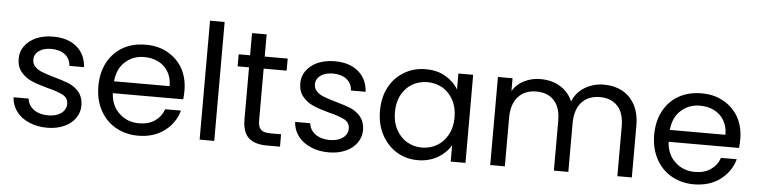

<svg xmlns="http://www.w3.org/2000/svg" viewBox="-46 -961 4691 1190"><g transform="rotate(5 2300.0 -365.5)"><path d="M271 9C271 9 271 9 271 9C310 9 345 2 376 -12C406 -25 429 -44 446 -68C463 -92 471 -119 471 -149C471 -149 471 -149 471 -149C470 -182 461 -209 444 -230C426 -251 405 -266 380 -277C355 -287 323 -297 284 -308C284 -308 284 -308 284 -308C253 -317 228 -325 211 -332C193 -339 178 -348 167 -360C155 -371 149 -386 149 -404C149 -404 149 -404 149 -404C149 -427 159 -445 178 -459C197 -473 223 -480 256 -480C256 -480 256 -480 256 -480C291 -480 320 -471 341 -454C362 -437 373 -414 375 -385C375 -385 466 -385 466 -385C466 -385 466 -385 466 -385C463 -438 443 -480 406 -511C369 -542 320 -557 259 -557C259 -557 259 -557 259 -557C220 -557 185 -550 154 -537C123 -523 100 -504 83 -481C66 -458 58 -432 58 -404C58 -404 58 -404 58 -404C58 -369 67 -340 86 -319C104 -297 126 -281 152 -270C177 -259 210 -248 251 -237C251 -237 251 -237 251 -237C296 -226 329 -214 350 -203C371 -191 382 -173 382 -149C382 -149 382 -149 382 -149C382 -126 372 -106 352 -91C332 -76 305 -68 270 -68C270 -68 270 -68 270 -68C233 -68 203 -77 180 -94C157 -111 144 -134 141 -161C141 -161 47 -161 47 -161C47 -161 47 -161 47 -161C49 -128 60 -98 79 -73C98 -47 125 -27 158 -13C191 2 229 9 271 9Z M1099 -295C1099 -295 1099 -295 1099 -295C1099 -345 1088 -390 1067 -430C1045 -469 1014 -500 974 -523C934 -546 888 -557 836 -557C836 -557 836 -557 836 -557C783 -557 736 -546 695 -523C654 -500 622 -467 599 -424C576 -381 565 -332 565 -275C565 -275 565 -275 565 -275C565 -218 577 -169 600 -126C623 -83 656 -49 697 -26C738 -3 784 9 836 9C836 9 836 9 836 9C901 9 956 -8 1000 -41C1044 -74 1073 -116 1088 -169C1088 -169 990 -169 990 -169C990 -169 990 -169 990 -169C979 -138 961 -114 935 -96C908 -77 875 -68 836 -68C836 -68 836 -68 836 -68C788 -68 747 -83 714 -114C680 -144 661 -186 658 -240C658 -240 1096 -240 1096 -240C1096 -240 1096 -240 1096 -240C1098 -259 1099 -278 1099 -295ZM1005 -314C1005 -314 659 -314 659 -314C659 -314 659 -314 659 -314C664 -366 682 -407 715 -436C747 -465 786 -480 832 -480C832 -480 832 -480 832 -480C864 -480 893 -474 920 -461C946 -448 967 -429 982 -404C997 -379 1005 -349 1005 -314Z M1219 -740C1219 -740 1219 0 1219 0C1219 0 1310 0 1310 0C1310 0 1310 -740 1310 -740C1310 -740 1219 -740 1219 -740Z M1719 -473C1719 -473 1719 -548 1719 -548C1719 -548 1576 -548 1576 -548C1576 -548 1576 -686 1576 -686C1576 -686 1485 -686 1485 -686C1485 -686 1485 -548 1485 -548C1485 -548 1414 -548 1414 -548C1414 -548 1414 -473 1414 -473C1414 -473 1485 -473 1485 -473C1485 -473 1485 -150 1485 -150C1485 -150 1485 -150 1485 -150C1485 -97 1498 -58 1523 -35C1548 -12 1586 0 1637 0C1637 0 1719 0 1719 0C1719 0 1719 -77 1719 -77C1719 -77 1652 -77 1652 -77C1652 -77 1652 -77 1652 -77C1624 -77 1604 -83 1593 -94C1582 -105 1576 -123 1576 -150C1576 -150 1576 -473 1576 -473C1576 -473 1719 -473 1719 -473Z M2023 9C2023 9 2023 9 2023 9C2062 9 2097 2 2128 -12C2158 -25 2181 -44 2198 -68C2215 -92 2223 -119 2223 -149C2223 -149 2223 -149 2223 -149C2222 -182 2213 -209 2196 -230C2178 -251 2157 -266 2132 -277C2107 -287 2075 -297 2036 -308C2036 -308 2036 -308 2036 -308C2005 -317 1980 -325 1963 -332C1945 -339 1930 -348 1919 -360C1907 -371 1901 -386 1901 -404C1901 -404 1901 -404 1901 -404C1901 -427 1911 -445 1930 -459C1949 -473 1975 -480 2008 -480C2008 -480 2008 -480 2008 -480C2043 -480 2072 -471 2093 -454C2114 -437 2125 -414 2127 -385C2127 -385 2218 -385 2218 -385C2218 -385 2218 -385 2218 -385C2215 -438 2195 -480 2158 -511C2121 -542 2072 -557 2011 -557C2011 -557 2011 -557 2011 -557C1972 -557 1937 -550 1906 -537C1875 -523 1852 -504 1835 -481C1818 -458 1810 -432 1810 -404C1810 -404 1810 -404 1810 -404C1810 -369 1819 -340 1838 -319C1856 -297 1878 -281 1904 -270C1929 -259 1962 -248 2003 -237C2003 -237 2003 -237 2003 -237C2048 -226 2081 -214 2102 -203C2123 -191 2134 -173 2134 -149C2134 -149 2134 -149 2134 -149C2134 -126 2124 -106 2104 -91C2084 -76 2057 -68 2022 -68C2022 -68 2022 -68 2022 -68C1985 -68 1955 -77 1932 -94C1909 -111 1896 -134 1893 -161C1893 -161 1799 -161 1799 -161C1799 -161 1799 -161 1799 -161C1801 -128 1812 -98 1831 -73C1850 -47 1877 -27 1910 -13C1943 2 1981 9 2023 9Z M2317 -276C2317 -276 2317 -276 2317 -276C2317 -221 2328 -171 2351 -128C2374 -85 2405 -51 2444 -27C2483 -3 2527 9 2576 9C2576 9 2576 9 2576 9C2623 9 2665 -2 2701 -23C2736 -44 2763 -70 2781 -102C2781 -102 2781 0 2781 0C2781 0 2873 0 2873 0C2873 0 2873 -548 2873 -548C2873 -548 2781 -548 2781 -548C2781 -548 2781 -448 2781 -448C2781 -448 2781 -448 2781 -448C2764 -479 2737 -505 2702 -526C2667 -547 2625 -557 2577 -557C2577 -557 2577 -557 2577 -557C2528 -557 2484 -545 2445 -522C2405 -499 2374 -466 2351 -424C2328 -381 2317 -332 2317 -276ZM2781 -275C2781 -275 2781 -275 2781 -275C2781 -234 2773 -198 2756 -167C2739 -136 2717 -112 2689 -96C2660 -79 2629 -71 2595 -71C2595 -71 2595 -71 2595 -71C2561 -71 2530 -79 2502 -96C2474 -112 2452 -136 2435 -167C2418 -198 2410 -234 2410 -276C2410 -276 2410 -276 2410 -276C2410 -317 2418 -353 2435 -384C2452 -415 2474 -438 2502 -454C2530 -470 2561 -478 2595 -478C2595 -478 2595 -478 2595 -478C2629 -478 2660 -470 2689 -454C2717 -437 2739 -414 2756 -383C2773 -352 2781 -316 2781 -275Z M3686 -558C3686 -558 3686 -558 3686 -558C3643 -558 3603 -547 3568 -526C3533 -505 3507 -475 3492 -436C3492 -436 3492 -436 3492 -436C3475 -476 3448 -506 3413 -527C3378 -548 3337 -558 3291 -558C3291 -558 3291 -558 3291 -558C3254 -558 3221 -550 3191 -535C3160 -520 3136 -498 3118 -469C3118 -469 3118 -548 3118 -548C3118 -548 3027 -548 3027 -548C3027 -548 3027 0 3027 0C3027 0 3118 0 3118 0C3118 0 3118 -302 3118 -302C3118 -302 3118 -302 3118 -302C3118 -359 3132 -403 3160 -434C3188 -464 3226 -479 3273 -479C3273 -479 3273 -479 3273 -479C3319 -479 3356 -465 3383 -436C3410 -407 3423 -365 3423 -310C3423 -310 3423 0 3423 0C3423 0 3513 0 3513 0C3513 0 3513 -302 3513 -302C3513 -302 3513 -302 3513 -302C3513 -359 3527 -403 3555 -434C3583 -464 3621 -479 3668 -479C3668 -479 3668 -479 3668 -479C3714 -479 3751 -465 3778 -436C3805 -407 3818 -365 3818 -310C3818 -310 3818 0 3818 0C3818 0 3908 0 3908 0C3908 0 3908 -323 3908 -323C3908 -323 3908 -323 3908 -323C3908 -374 3898 -417 3879 -452C3860 -487 3833 -514 3800 -532C3767 -549 3729 -558 3686 -558Z M4557 -295C4557 -295 4557 -295 4557 -295C4557 -345 4546 -390 4525 -430C4503 -469 4472 -500 4432 -523C4392 -546 4346 -557 4294 -557C4294 -557 4294 -557 4294 -557C4241 -557 4194 -546 4153 -523C4112 -500 4080 -467 4057 -424C4034 -381 4023 -332 4023 -275C4023 -275 4023 -275 4023 -275C4023 -218 4035 -169 4058 -126C4081 -83 4114 -49 4155 -26C4196 -3 4242 9 4294 9C4294 9 4294 9 4294 9C4359 9 4414 -8 4458 -41C4502 -74 4531 -116 4546 -169C4546 -169 4448 -169 4448 -169C4448 -169 4448 -169 4448 -169C4437 -138 4419 -114 4393 -96C4366 -77 4333 -68 4294 -68C4294 -68 4294 -68 4294 -68C4246 -68 4205 -83 4172 -114C4138 -144 4119 -186 4116 -240C4116 -240 4554 -240 4554 -240C4554 -240 4554 -240 4554 -240C4556 -259 4557 -278 4557 -295ZM4463 -314C4463 -314 4117 -314 4117 -314C4117 -314 4117 -314 4117 -314C4122 -366 4140 -407 4173 -436C4205 -465 4244 -480 4290 -480C4290 -480 4290 -480 4290 -480C4322 -480 4351 -474 4378 -461C4404 -448 4425 -429 4440 -404C4455 -379 4463 -349 4463 -314Z"/></g></svg>

Font: Girnar Poppins
Style: Regular
Weight: 500
Designer: Ninad Kale (Devanagari), Jonny Pinhorn (Latin)
Foundry: Indian Type Foundry
Version: ""